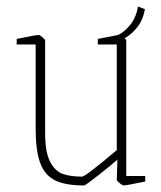

<svg xmlns="http://www.w3.org/2000/svg" viewBox="-20 -557 493 587"><path d="M424 -19V-2Q366 10 357 10Q355 10 346 3Q337 -4 337 -7L339 -69Q320 -52 280.5 -21Q241 10 237 10Q180 10 148.5 -5.5Q117 -21 103 -58.5Q89 -96 89 -164V-421H31V-438Q89 -450 98 -450Q102 -450 110 -443Q118 -436 118 -433V-150Q118 -92 133 -63Q148 -34 171.5 -25.5Q195 -17 231 -17Q241 -17 337 -98V-421H279V-438L341 -450Q363 -461 380 -483.5Q397 -506 402 -537L423 -529Q418 -498 401 -475.5Q384 -453 361 -440Q366 -435 366 -433V-19Z"/></svg>

Font: Grenze Thin
Style: Regular
Weight: 250
Designer: Renata Polastri
Foundry: Omnibus-Type
Version: Version 1.002; ttfautohint (v1.8)